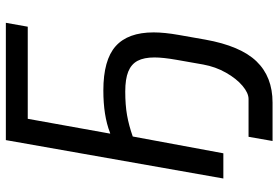

<svg xmlns="http://www.w3.org/2000/svg" viewBox="-164 -600 929 640"><g transform="rotate(-90 300.0 -280.5)"><path d="M163.5 84H289.5Q309.5 84 333.5 63.8Q357.5 43.5 377.2 8.8Q397 -26 404.5 -67.5L420 -155.5Q428 -201 428 -229.5Q428 -264.5 416.8 -285.8Q405.5 -307 380.8 -317Q356 -327 314.5 -327Q269.5 -327 235.5 -321Q201.5 -315 164.5 -302L108.5 0H24.5L152.5 -725H543.5L530.5 -652H223.5L174 -377L177.5 -378Q234 -400 318 -400Q419.5 -400 465.5 -359Q511.5 -318 511.5 -232.5Q511.5 -196.5 503 -148.5L487.5 -60.5Q466.5 57 415 110.5Q363.5 164 277.5 164H149.5Z"/></g></svg>

Font: JuliaMono Medium
Style: Italic
Weight: 500
Italic angle: -9°
Monospace: yes
Designer: cormullion
Foundry: corm
Version: Version 0.054; ttfautohint (v1.8.4)